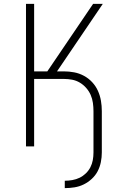

<svg xmlns="http://www.w3.org/2000/svg" viewBox="-20 -755 640 990"><path d="M314 215V177Q333 177 353 173.5Q373 170 390.5 161.5Q408 153 422.5 139Q437 125 446 107.5Q455 90 458.5 70.5Q462 51 462 31V-182Q462 -203 459 -224.5Q456 -246 447.5 -265.5Q439 -285 424.5 -301.5Q410 -318 391.5 -329Q373 -340 352 -344Q331 -348 309 -348H156V0H114V-735H156V-387H224L460 -735H510L350 -499L274 -387H309Q336 -387 362.5 -382Q389 -377 413 -364Q437 -351 455.5 -331Q474 -311 485 -286.5Q496 -262 500.5 -235.5Q505 -209 505 -182V31Q505 56 500 81Q495 106 483.5 128Q472 150 453 167.5Q434 185 411.5 196Q389 207 364 211Q339 215 314 215Z"/></svg>

Font: Iosevka SS04 XLt Ex
Style: Regular
Weight: 200
Width: 7
Monospace: yes
Designer: Belleve Invis
Foundry: Belleve Invis
Version: Version 19.0.0; ttfautohint (v1.8.4)